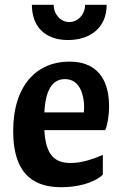

<svg xmlns="http://www.w3.org/2000/svg" viewBox="-20 -769 506 801"><path d="M419 -226C428 -247 435 -284 435 -326C435 -410 406 -512 269 -512C137 -512 35 -417 35 -222C35 -26 138 12 236 12C296 12 367 -2 409 -40V-123C379 -110 328 -89 275 -89C205 -89 171 -125 165 -226ZM251 -439C318 -439 331 -363 331 -321C331 -315 330 -305 330 -300H165C170 -395 199 -439 251 -439ZM335 -749C335 -709 305 -677 269 -677C233 -677 204 -709 204 -749H113C113 -660 166 -602 264 -602C356 -602 425 -653 425 -749Z"/></svg>

Font: CantoraOne
Style: Regular
Weight: 400
Designer: Pablo Impallari, Rodrigo Fuenzalida
Foundry: Pablo Impallari
Version: Version 1.001